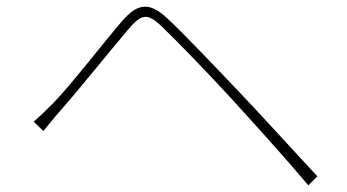

<svg xmlns="http://www.w3.org/2000/svg" viewBox="-20 -627 1040 576"><path d="M81 -262 110 -234C123 -249 143 -275 161 -295C211 -351 308 -472 364 -538C404 -585 421 -590 466 -547C514 -501 611 -400 668 -338C738 -261 830 -160 905 -71L932 -98C855 -181 758 -288 690 -359C633 -419 538 -519 484 -570C425 -626 390 -615 343 -560C286 -493 190 -369 140 -318C118 -296 103 -281 81 -262Z"/></svg>

Font: Source Han Sans JP ExtraLight
Style: Regular
Weight: 250
Designer: Ryoko NISHIZUKA 西塚涼子 (kana, bopomofo & ideographs); Paul D. Hunt (Latin, Greek & Cyrillic); Sandoll Communications 산돌커뮤니
Foundry: Adobe
Version: Version 2.001;hotconv 1.0.107;makeotfexe 2.5.65593